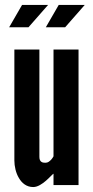

<svg xmlns="http://www.w3.org/2000/svg" viewBox="-20 -747 377 775"><path d="M174 -727 95 -637H17L69 -727ZM322 -727 243 -637H165L217 -727ZM196 -547H297V0H196V-46C194 -45 190 -41 185 -36C173 -24 159 -10 141 0C132 5 123 8 114 8C87 8 68 -8 56 -29C44 -49 38 -76 38 -99V-547H139V-114C139 -93 151 -90 163 -90C174 -90 180 -96 187 -103C190 -106 193 -111 196 -116Z"/></svg>

Font: League Gothic
Style: Regular
Weight: 400
Designer: The League of Moveable Type
Version: Version 1.560;PS 001.560;hotconv 1.0.56;makeotf.lib2.0.21325